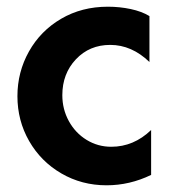

<svg xmlns="http://www.w3.org/2000/svg" viewBox="-20 -542 512 573"><path d="M302 -522Q224 -522 162.5 -486Q101 -450 66.5 -388.5Q32 -327 32 -255Q32 -182 67 -121Q102 -60 163 -24.5Q224 11 298 11Q367 11 431 -20V-154Q379 -104 312 -104Q272 -104 238.5 -124.5Q205 -145 185.5 -180.5Q166 -216 166 -258Q166 -322 206.5 -365Q247 -408 309 -408Q373 -408 426 -357V-494Q403 -508 370 -515Q337 -522 302 -522Z"/></svg>

Font: Geom SemiBold
Style: Bold
Weight: 600
Version: Version 1.102